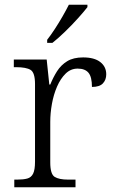

<svg xmlns="http://www.w3.org/2000/svg" viewBox="-20 -786 481 806"><path d="M40 0V-32H52Q78 -32 94.5 -36.5Q111 -41 119 -57Q127 -73 127 -107V-433Q127 -481 108.5 -492.5Q90 -504 47 -504H38V-536H176L187 -431H191Q203 -461 219.5 -487Q236 -513 262 -529Q288 -545 329 -545Q376 -545 401 -525.5Q426 -506 426 -474Q426 -451 412 -436Q398 -421 366 -421Q366 -463 351.5 -480.5Q337 -498 306 -498Q277 -498 255.5 -477Q234 -456 219.5 -422.5Q205 -389 198 -350Q191 -311 191 -274V-104Q191 -55 209.5 -43.5Q228 -32 266 -32H297V0ZM178 -619Q193 -638 210 -664Q227 -690 242.5 -717Q258 -744 269 -766H347V-756Q334 -739 308 -710Q282 -681 252.5 -652.5Q223 -624 200 -606H178Z"/></svg>

Font: Noto Serif Gurmukhi Light
Style: Regular
Weight: 300
Designer: Vaibhav Singh and the Monotype Design Team
Foundry: Monotype Imaging Inc.
Version: Version 2.004; ttfautohint (v1.8.4.7-5d5b)